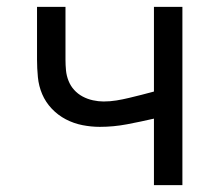

<svg xmlns="http://www.w3.org/2000/svg" viewBox="-20 -540 640 560"><path d="M429 0V-194Q390 -185 350.5 -177.5Q311 -170 271 -170Q246 -170 220.5 -175Q195 -180 172 -192Q149 -204 131 -223Q113 -242 103 -265.5Q93 -289 90.5 -315Q88 -341 88 -366V-520H171V-366Q171 -350 172.5 -334.5Q174 -319 180 -304Q186 -289 196.5 -277.5Q207 -266 221 -258.5Q235 -251 251 -247.5Q267 -244 282 -244Q301 -244 319.5 -247Q338 -250 356.5 -254.5Q375 -259 393 -263.5Q411 -268 429 -273V-520H512V0Z"/></svg>

Font: Zed Sans Extended
Style: Regular
Weight: 400
Width: 7
Designer: Belleve Invis
Foundry: Belleve Invis
Version: Version 1.0.0; ttfautohint (v1.8.4)